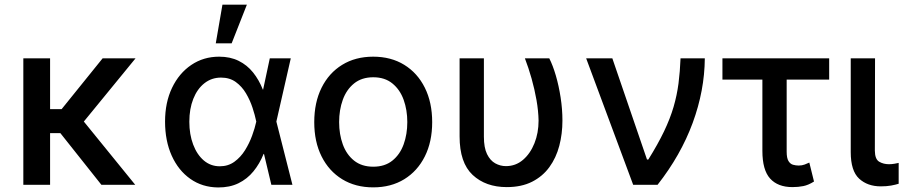

<svg xmlns="http://www.w3.org/2000/svg" viewBox="-20 -797 3900 828"><path d="M196 -545.5V0H80.6V-545.5ZM564.6 -545.5 300.8 -223H165.5L149.1 -326.3H245.7L422.6 -545.5ZM417.3 0 233.7 -231.2 317.1 -302.9 563.2 0Z M920.5 11.4Q852.3 10.7 800.8 -25.6Q749.3 -61.8 720.5 -125.7Q691.8 -189.6 691.8 -272.7Q691.8 -355.1 721.9 -418.1Q752.1 -481.2 804.9 -516.9Q857.6 -552.6 925.1 -552.6Q973 -552.6 1009.2 -534.6Q1045.5 -516.7 1071.2 -484.7Q1096.9 -452.8 1113.6 -410.5H1150.6L1171.5 -274.1L1241.1 0H1150.2L1084.9 -274.1Q1079.5 -300.4 1068.9 -332.7Q1058.2 -365.1 1040.8 -394.5Q1023.4 -424 997 -443.2Q970.5 -462.4 933.2 -462.4Q892.4 -462.4 861.5 -438Q830.6 -413.7 813.6 -370.7Q796.5 -327.8 796.5 -272Q796.5 -217.3 813 -173.7Q829.5 -130 859 -104.9Q888.5 -79.9 927.9 -79.9Q963.8 -79.9 990.8 -99.4Q1017.8 -119 1036.6 -149.1Q1055.4 -179.3 1067.3 -212.2Q1079.2 -245 1084.9 -271.3L1143.5 -545.5H1234L1171.5 -271.3L1150.6 -133.2H1116.8Q1099.8 -90.9 1073 -58.1Q1046.2 -25.2 1008.3 -6.7Q970.5 11.7 920.5 11.4ZM910.5 -610.1 939.3 -777H1044.7L979 -610.1Z M1589.5 11Q1512.8 11 1455.6 -24.1Q1398.4 -59.3 1366.8 -122.5Q1335.2 -185.7 1335.2 -270.2Q1335.2 -355.1 1366.8 -418.7Q1398.4 -482.2 1455.6 -517.4Q1512.8 -552.6 1589.5 -552.6Q1666.2 -552.6 1723.4 -517.4Q1780.5 -482.2 1812.1 -418.7Q1843.8 -355.1 1843.8 -270.2Q1843.8 -185.7 1812.1 -122.5Q1780.5 -59.3 1723.4 -24.1Q1666.2 11 1589.5 11ZM1589.8 -78.1Q1639.6 -78.1 1672.2 -104.4Q1704.9 -130.7 1720.7 -174.4Q1736.5 -218 1736.5 -270.6Q1736.5 -322.8 1720.7 -366.7Q1704.9 -410.5 1672.2 -437.1Q1639.6 -463.8 1589.8 -463.8Q1539.8 -463.8 1506.9 -437.1Q1474.1 -410.5 1458.3 -366.7Q1442.5 -322.8 1442.5 -270.6Q1442.5 -218 1458.3 -174.4Q1474.1 -130.7 1506.9 -104.4Q1539.8 -78.1 1589.8 -78.1Z M1962 -545.5H2066.8V-207.4Q2066.8 -160.2 2080.3 -132.5Q2093.8 -104.8 2115.6 -92.7Q2137.4 -80.6 2161.9 -80.6Q2203.8 -80.6 2235.4 -107.6Q2267 -134.6 2284.8 -179.2Q2302.6 -223.7 2302.6 -277Q2301.8 -318.5 2293.7 -365.2Q2285.5 -411.9 2272.4 -458.5Q2259.2 -505 2243.6 -545.5H2348.7Q2364 -515.6 2377 -471.4Q2389.9 -427.2 2397.7 -376.6Q2405.5 -326 2405.5 -277Q2405.5 -219.8 2391.9 -168Q2378.2 -116.1 2349.1 -76.2Q2320 -36.2 2274.3 -13.1Q2228.7 9.9 2165.5 9.9Q2074.6 9.9 2018.3 -42.6Q1962 -95.2 1962 -208.8Z M2710.6 0 2507.8 -545.5H2620.7L2770.2 -109H2775.9Q2817.1 -175.1 2843.6 -230.3Q2870 -285.5 2884.8 -336.1Q2899.5 -386.7 2906.1 -437.5Q2912.6 -488.3 2914.8 -545.5H3019.5Q3018.5 -406.6 2967.2 -267Q2915.8 -127.5 2815.7 0Z M3555.8 -545.5V-453.8H3095.5V-545.5ZM3267.8 -545.5H3372.5V-143.1Q3372.5 -115.1 3380.3 -102.5Q3388.1 -89.8 3400 -86.5Q3411.9 -83.1 3424.4 -83.1Q3438.6 -83.1 3449.9 -87.4Q3461.3 -91.6 3470.2 -95.9L3490.4 -14.2Q3466.3 1.1 3444.4 5.5Q3422.6 9.9 3397.4 9.9Q3334.5 9.9 3301.1 -27Q3267.8 -63.9 3267.8 -146.3Z M3648.8 -545.5H3753.6L3752.8 -147Q3753.2 -110.4 3771.5 -99.6Q3789.8 -88.8 3813.9 -88.8Q3825.6 -88.8 3837.5 -90.9Q3849.4 -93 3855.5 -94.5V-4.6Q3842.3 -0.4 3823 3.2Q3803.6 6.7 3778.4 6.7Q3721.2 6.7 3685 -26.6Q3648.8 -60 3648.8 -141Z"/></svg>

Font: InterMG Medium
Style: Regular
Weight: 500
Designer: Rasmus Andersson
Foundry: rsms
Version: Version 3.019;December 26, 2023;FontCreator 15.0.0.2955 64-b